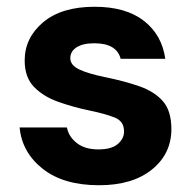

<svg xmlns="http://www.w3.org/2000/svg" viewBox="-20 -536 575 568"><path d="M273 12Q168 12 106.5 -36.5Q45 -85 38 -159H178Q183 -132 207 -113Q231 -94 271 -94Q310 -94 328.5 -110Q347 -126 347 -147Q347 -177 320 -188Q293 -199 245 -209Q197 -219 153 -234.5Q109 -250 81 -278.5Q53 -307 53 -357Q53 -424 107.5 -470Q162 -516 260 -516Q352 -516 405.5 -474.5Q459 -433 469 -362H337Q325 -408 259 -408Q225 -408 206.5 -396Q188 -384 188 -364Q188 -343 214.5 -330.5Q241 -318 290 -308Q349 -296 393 -280.5Q437 -265 462 -236.5Q487 -208 487 -154Q487 -81 429.5 -34.5Q372 12 273 12Z"/></svg>

Font: DM Sans ExtraBold
Style: Regular
Weight: 800
Designer: Colophon Foundry, Jonny Pinhorn
Foundry: Colophon Foundry
Version: Version 4.004; ttfautohint (v1.8.4.7-5d5b)